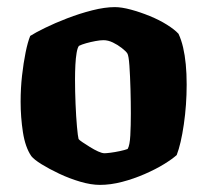

<svg xmlns="http://www.w3.org/2000/svg" viewBox="-20 -520 583 540"><path d="M261 0Q236 0 205.5 -9Q175 -18 146.5 -31.5Q118 -45 97 -58Q76 -71 68 -81Q51 -106 44.5 -148Q38 -190 38 -234Q38 -272 42 -307.5Q46 -343 52 -372.5Q58 -402 65 -419Q79 -428 106.5 -441.5Q134 -455 169 -468.5Q204 -482 239.5 -491Q275 -500 303 -500Q322 -500 348 -493Q374 -486 401 -475Q428 -464 449.5 -450.5Q471 -437 482 -425Q490 -408 495 -386.5Q500 -365 502.5 -339Q505 -313 505 -282Q505 -225 497 -170Q489 -115 477 -84Q465 -73 441.5 -58.5Q418 -44 387 -30.5Q356 -17 323.5 -8.5Q291 0 261 0ZM274 -89Q279 -89 291 -90.5Q303 -92 317 -95Q331 -98 339 -101Q345 -111 346.5 -139Q348 -167 348 -201Q348 -232 347 -269Q346 -306 344 -335Q342 -364 338 -370Q334 -376 322.5 -385Q311 -394 297.5 -400.5Q284 -407 271 -407Q262 -407 248.5 -404.5Q235 -402 222.5 -398.5Q210 -395 202 -391Q198 -386 195.5 -371.5Q193 -357 192 -337.5Q191 -318 191 -296Q191 -264 192.5 -227.5Q194 -191 196.5 -163.5Q199 -136 201 -129Q203 -126 212 -120Q221 -114 233 -106.5Q245 -99 256 -94Q267 -89 274 -89Z"/></svg>

Font: Texturina Medium 12pt ExtraBold
Style: Regular
Weight: 800
Version: Version 1.002